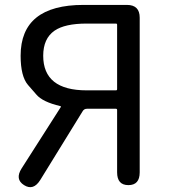

<svg xmlns="http://www.w3.org/2000/svg" viewBox="-20 -754 690 782"><path d="M78 0Q40 -24 68 -68L227 -317Q230 -321 225 -322Q153 -339 128 -369Q111 -389 94 -408Q64 -443 64 -527Q64 -734 320 -734H497Q549 -734 549 -682V-52Q549 0 503 0Q457 0 457 -52V-306Q457 -311 452 -311H334Q322 -311 316 -300L144 -21Q116 24 78 0ZM333 -386H452Q457 -386 457 -391V-653Q457 -658 452 -658H333Q244 -658 202 -629Q156 -597 156 -527Q156 -386 333 -386Z"/></svg>

Font: Resource Han Rounded KR
Style: Regular
Weight: 400
Designer: Cyano Hao (round all glyphs); Ryoko NISHIZUKA 西塚涼子 (kana, bopomofo & ideographs); Paul D. Hunt (Latin, Greek & Cyrillic)
Foundry: Cyano Hao
Version: 0.990